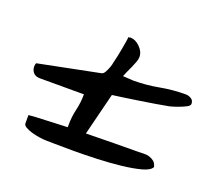

<svg xmlns="http://www.w3.org/2000/svg" viewBox="-74 -568 636 566"><g transform="rotate(20 243.5 -284.5)"><path d="M43 -152.3Q63.5 -154.3 95.2 -155.3Q127 -156.2 164.1 -158.2V-164.1Q164.1 -190.4 169.9 -215.3Q175.8 -240.2 175.8 -265.6H38.1Q23.4 -265.6 16.6 -273.9Q9.8 -282.2 9.8 -293Q9.8 -295.9 10.7 -299.8Q11.7 -303.7 12.7 -303.7L203.1 -341.8Q209 -342.8 213.4 -350.6Q217.8 -358.4 221.2 -367.7Q224.6 -377 225.6 -384.8L227.5 -392.6Q228.5 -396.5 231 -407.7Q233.4 -418.9 235.4 -430.7Q237.3 -442.4 239.3 -453.1Q241.2 -463.9 241.2 -468.8H244.1L247.1 -469.7Q263.7 -469.7 277.8 -455.6Q292 -441.4 292 -424.8Q292 -418 288.6 -408.7Q285.2 -399.4 280.8 -389.6Q276.4 -379.9 272 -370.6Q267.6 -361.3 265.6 -355.5Q270.5 -355.5 282.2 -354.5Q293.9 -353.5 297.9 -353.5Q338.9 -353.5 377.9 -360.8Q417 -368.2 458 -368.2Q466.8 -368.2 475.1 -363.3Q483.4 -358.4 483.4 -347.7Q483.4 -341.8 474.1 -336.9Q464.8 -332 453.1 -327.6Q441.4 -323.2 431.2 -320.3Q420.9 -317.4 418 -317.4Q408.2 -315.4 384.8 -311.5Q361.3 -307.6 335.4 -303.7Q309.6 -299.8 286.1 -296.4Q262.7 -293 253.9 -292L220.7 -159.2Q269.5 -160.2 313 -160.6Q356.4 -161.1 383.8 -161.1Q391.6 -161.1 400.9 -161.6Q410.2 -162.1 418.5 -159.7Q426.8 -157.2 433.6 -151.9Q440.4 -146.5 443.4 -134.8Q437.5 -123 412.1 -116.2Q386.7 -109.4 351.6 -105.5Q316.4 -101.6 276.9 -100.1Q237.3 -98.6 203.1 -98.6Q168.9 -98.6 144.5 -99.1Q120.1 -99.6 117.2 -99.6Q108.4 -99.6 95.7 -101.6Q83 -103.5 71.3 -106.9Q59.6 -110.4 51.3 -115.2Q43 -120.1 43 -126Z"/></g></svg>

Font: La Belle Aurore
Style: Regular
Weight: 400
Version: Version 1.001 2001